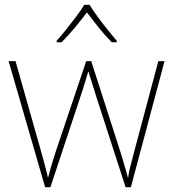

<svg xmlns="http://www.w3.org/2000/svg" viewBox="-20 -783 725 804"><path d="M380 -388Q376 -401 372.5 -412.5Q369 -424 365.5 -434.5Q362 -445 358.5 -457Q355 -469 351 -482H349Q345 -469 341.5 -457Q338 -445 334.5 -433.5Q331 -422 327.5 -411Q324 -400 320 -388L191 1H169L16 -527H45L150 -156Q159 -125 164 -105.5Q169 -86 173 -71.5Q177 -57 180 -41H182Q185 -53 188 -64Q191 -75 194.5 -87.5Q198 -100 203.5 -116.5Q209 -133 216 -156L341 -527H362L481 -157Q489 -132 495 -111.5Q501 -91 506 -74Q511 -57 515 -41H517Q519 -57 522.5 -72.5Q526 -88 531.5 -108Q537 -128 544 -156L643 -527H669L528 1H506ZM355 -763Q367 -743 387 -715.5Q407 -688 429 -660.5Q451 -633 469 -612V-606H448Q420 -634 392.5 -668.5Q365 -703 344 -731Q323 -703 294.5 -668.5Q266 -634 238 -606H217V-612Q236 -633 258 -660.5Q280 -688 300.5 -715.5Q321 -743 333 -763Z"/></svg>

Font: Noto Sans Hebrew Thin
Style: Regular
Weight: 250
Designer: Monotype Design Team
Foundry: Monotype Imaging Inc.
Version: Version 2.003